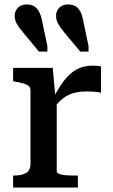

<svg xmlns="http://www.w3.org/2000/svg" viewBox="-20 -843 506 863"><path d="M353 -755 378 -636V-611H341L269 -697Q251 -719 241.5 -736Q232 -753 232 -772Q232 -793 246 -808Q260 -823 287 -823Q315 -823 331 -805.5Q347 -788 353 -755ZM168 -755 193 -636V-611H155L84 -697Q65 -719 55.5 -736Q46 -753 46 -772Q46 -793 60.5 -808Q75 -823 101 -823Q129 -823 145 -805.5Q161 -788 168 -755ZM434 -544V-426Q427 -428 416 -429.5Q405 -431 392.5 -431.5Q380 -432 369 -432Q343 -432 322 -427.5Q301 -423 283 -413.5Q265 -404 249 -388.5Q233 -373 216 -350L215 -393Q240 -443 265.5 -477.5Q291 -512 322.5 -530Q354 -548 396 -548Q408 -548 419 -547Q430 -546 434 -544ZM39 0V-54H42Q76 -54 96.5 -65Q117 -76 117 -108V-435Q117 -449 109.5 -456Q102 -463 86.5 -467.5Q71 -472 48 -476L39 -478V-538H217L230 -396L235 -400V-73Q235 -65 248 -60.5Q261 -56 278.5 -55Q296 -54 311 -54H330V0Z"/></svg>

Font: Roboto Serif Medium
Style: Regular
Weight: 500
Designer: Greg Gazdowicz
Foundry: Commercial Type
Version: Version 1.008